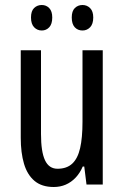

<svg xmlns="http://www.w3.org/2000/svg" viewBox="-20 -738 496 768"><path d="M391 -537V0H326L317 -72H311Q300 -46 282.5 -27.5Q265 -9 243 0.5Q221 10 195 10Q147 10 118 -14.5Q89 -39 76 -83Q63 -127 63 -187V-537H144V-202Q144 -131 160 -97Q176 -63 210 -63Q247 -63 269 -83.5Q291 -104 300.5 -145.5Q310 -187 310 -251V-537ZM104 -668Q104 -694 116.5 -706Q129 -718 147 -718Q165 -718 177 -705.5Q189 -693 189 -668Q189 -642 177 -629Q165 -616 147 -616Q129 -616 116.5 -629Q104 -642 104 -668ZM267 -668Q267 -694 279.5 -706Q292 -718 310 -718Q328 -718 340.5 -705.5Q353 -693 353 -668Q353 -642 340.5 -629Q328 -616 310 -616Q291 -616 279 -629Q267 -642 267 -668Z"/></svg>

Font: Noto Sans ExtraCondensed
Style: Regular
Weight: 400
Width: 2
Designer: Monotype Design Team
Foundry: Monotype Imaging Inc.
Version: Version 2.013